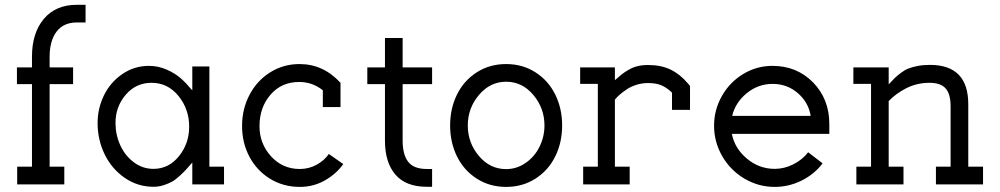

<svg xmlns="http://www.w3.org/2000/svg" viewBox="-20 -749 4062 780"><path d="M292 -657.7Q237.8 -657.7 209.7 -620.4Q181.6 -583 181.6 -518.6V-475.1H276.9V-407.2H181.6V-71.8H241.2V0H49.8V-71.8H109.9V-407.2H48.8V-475.1H109.9V-518.6Q109.9 -615.2 158.2 -672.4Q206.5 -729.5 292 -729.5H327.6V-657.7Z M376.5 -249Q376.5 -308.6 402.3 -361.6Q428.2 -414.6 476.8 -448Q525.4 -481.4 585 -481.4Q623 -481.4 657.5 -466.1Q691.9 -450.7 714.4 -430.9Q736.8 -411.1 761.2 -381.8V-479H830.6V-71.8H890.1V0H761.2V-88.9Q745.1 -70.3 736.8 -61Q728.5 -51.8 711.2 -35.6Q693.8 -19.5 679.7 -11.5Q665.5 -3.4 645.3 3.2Q625 9.8 604 9.8Q538.6 9.8 485.8 -27.1Q433.1 -64 404.8 -122.8Q376.5 -181.6 376.5 -249ZM603.5 -63Q665.5 -63 707 -114.5Q748.5 -166 748.5 -234.4Q748.5 -305.7 705.1 -359.1Q661.6 -412.6 595.7 -412.6Q532.2 -412.6 490.7 -364Q449.2 -315.4 449.2 -249.5Q449.2 -202.1 468.3 -159.7Q487.3 -117.2 523.2 -90.1Q559.1 -63 603.5 -63Z M963.4 -237.3Q963.4 -306.2 993.7 -363.8Q1023.9 -421.4 1077.6 -455.1Q1131.3 -488.8 1196.8 -488.8Q1293.5 -488.8 1363.3 -412.6V-314H1291.5V-382.3Q1249 -416 1195.8 -416Q1123.5 -416 1078.9 -364.3Q1034.2 -312.5 1034.2 -236.3Q1034.2 -165.5 1081.1 -114Q1127.9 -62.5 1197.8 -62.5Q1234.9 -62.5 1266.4 -79.8Q1297.9 -97.2 1315.9 -123.5L1374.5 -82.5Q1346.2 -42.5 1299.8 -16.1Q1253.4 10.3 1198.2 10.3Q1130.9 10.3 1076.9 -22.9Q1022.9 -56.2 993.2 -112.5Q963.4 -168.9 963.4 -237.3Z M1713.9 9.8Q1628.9 9.8 1586.4 -39.6Q1543.9 -88.9 1543.9 -177.7V-407.2H1472.2V-475.1H1543.9V-594.7H1615.7V-475.1H1735.4V-407.2H1615.7V-177.7Q1615.7 -121.1 1638.2 -91.8Q1660.6 -62.5 1713.9 -62.5H1735.4V9.8Z M1836.4 -113.8Q1808.6 -170.4 1808.6 -239.3Q1808.6 -308.1 1836.4 -364.7Q1864.3 -421.4 1916.7 -455.1Q1969.2 -488.8 2036.1 -488.8Q2103 -488.8 2155.5 -455.1Q2208 -421.4 2235.8 -364.7Q2263.7 -308.1 2263.7 -239.3Q2263.7 -170.4 2235.8 -113.8Q2208 -57.1 2155.5 -23.4Q2103 10.3 2036.1 10.3Q1969.2 10.3 1916.7 -23.4Q1864.3 -57.1 1836.4 -113.8ZM2191.9 -239.3Q2191.9 -309.6 2146.7 -363.3Q2101.6 -417 2036.1 -417Q1971.2 -417 1925.8 -363.3Q1880.4 -309.6 1880.4 -239.3Q1880.4 -168.9 1925.5 -115.5Q1970.7 -62 2036.1 -62Q2079.1 -62 2115.5 -87.2Q2151.9 -112.3 2171.9 -153.1Q2191.9 -193.8 2191.9 -239.3Z M2478 -71.8H2538.1V0H2349.1V-71.8H2408.7V-408.2H2336.9V-475.1H2478V-423.3Q2495.6 -439 2505.9 -447Q2516.1 -455.1 2533.4 -465.3Q2550.8 -475.6 2570.1 -480.2Q2589.4 -484.9 2612.8 -484.9Q2666 -484.9 2704.6 -466.1Q2743.2 -447.3 2774.4 -410.2L2783.2 -399.9V-302.7H2710V-372.6Q2689.5 -392.6 2667.7 -402.1Q2646 -411.6 2612.3 -411.6Q2588.9 -411.6 2566.7 -404.8Q2544.4 -397.9 2529.1 -387.9Q2513.7 -377.9 2501.7 -367.9Q2489.7 -357.9 2483.9 -351.1L2478 -344.2Z M2953.1 -205.1Q2964.8 -146 3014.4 -104.5Q3064 -63 3127.4 -63Q3166 -63 3202.6 -81.3Q3239.3 -99.6 3263.2 -130.4L3321.8 -85.4Q3287.6 -40.5 3235.8 -15.1Q3184.1 10.3 3127.4 10.3Q3061 10.3 3004.2 -23.4Q2947.3 -57.1 2914.1 -114.5Q2880.9 -171.9 2880.9 -238.3Q2880.9 -302.7 2912.6 -358.9Q2944.3 -415 2999 -448.2Q3053.7 -481.4 3118.2 -481.4Q3217.3 -481.4 3283.2 -414.1Q3349.1 -346.7 3349.1 -245.1V-205.1ZM3273.4 -278.3Q3264.6 -333 3221.2 -370.6Q3177.7 -408.2 3118.7 -408.2Q3060.1 -408.2 3013.7 -370.4Q2967.3 -332.5 2954.6 -278.3Z M3755.9 -412.6Q3705.6 -412.6 3662.8 -391.1Q3620.1 -369.6 3590.3 -338.4V-71.8H3650.4V0H3459V-71.8H3518.6V-408.2H3446.8V-475.1H3590.3V-406.2Q3606.4 -423.8 3615.2 -432.4Q3624 -440.9 3640.1 -453.1Q3656.2 -465.3 3670.9 -470.9Q3685.5 -476.6 3708 -481Q3730.5 -485.4 3757.8 -485.4Q3913.6 -485.4 3913.6 -325.7V-71.8H3973.6V0H3782.2V-71.8H3841.8V-317.4Q3841.8 -366.7 3821.8 -389.6Q3801.8 -412.6 3755.9 -412.6Z"/></svg>

Font: Eligible
Style: Regular
Weight: 500
Version: Version 1.1